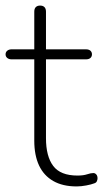

<svg xmlns="http://www.w3.org/2000/svg" viewBox="-20 -661 370 689"><path d="M255 8Q205 8 171 -11.5Q137 -31 120 -67.5Q103 -104 103 -156V-448H22Q12 -448 6 -453Q0 -458 0 -466Q0 -474 6 -479Q12 -484 22 -484H103V-619Q103 -630 108.5 -635.5Q114 -641 124 -641Q134 -641 139.5 -635.5Q145 -630 145 -619V-484H288Q299 -484 304.5 -479Q310 -474 310 -466Q310 -458 304.5 -453Q299 -448 288 -448H145V-165Q145 -100 171 -65.5Q197 -31 258 -31Q279 -31 292.5 -35.5Q306 -40 315 -40Q321 -40 325.5 -35Q330 -30 330 -21Q330 -16 327.5 -10.5Q325 -5 318 -3Q308 1 289.5 4.5Q271 8 255 8Z"/></svg>

Font: Nunito ExtraLight ExtraLight
Style: Regular
Weight: 250
Version: Version 3.602